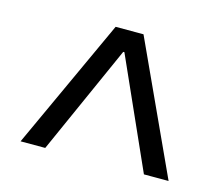

<svg xmlns="http://www.w3.org/2000/svg" viewBox="-73 -824 745 639"><g transform="rotate(15 300.0 -505.0)"><path d="M45 -280 252 -730H348L555 -280H470L302 -656H298L130 -280Z"/></g></svg>

Font: M PLUS Code Latin 60
Style: Regular
Weight: 400
Width: 7
Monospace: yes
Designer: Coji Morishita
Foundry: UNDERFOREST DESIGN
Version: Version 1.005; ttfautohint (v1.8.3)